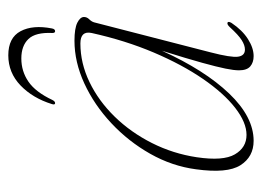

<svg xmlns="http://www.w3.org/2000/svg" viewBox="-108 -546 661 486"><g transform="rotate(-90 223.0 -303.5)"><path d="M333 -101.5Q319.5 -49.5 322 -32Q324.5 -14.5 340 -14.5Q351 -14.5 364 -22.8Q377 -31 397 -53Q404 -60.5 408.5 -58.5Q412 -56.5 407.5 -48.5Q389 -21 366.5 -6.8Q344 7.5 323.5 7.5Q307.5 7.5 297.5 -1Q287.5 -9.5 287.5 -29.5Q287.5 -42.5 291.8 -63.5Q296 -84.5 306.5 -122.5Q317 -160.5 337 -224.5Q288 -116.5 228.8 -54.5Q169.5 7.5 109 7.5Q68.5 7.5 47.2 -26Q26 -59.5 37 -138.5Q45 -199 76.2 -254.2Q107.5 -309.5 153.8 -352.8Q200 -396 254.2 -421Q308.5 -446 362.5 -446Q393.5 -446 408 -438.8Q422.5 -431.5 422.5 -422Q422.5 -414.5 416.8 -408.8Q411 -403 409 -396.5ZM67.5 -136.5Q57.5 -69.5 74.8 -40Q92 -10.5 124 -10.5Q155.5 -10.5 192.5 -39.2Q229.5 -68 265.8 -120.8Q302 -173.5 332.5 -245.2Q363 -317 382 -402.5Q388 -431 355.5 -431Q305.5 -431 257.8 -408Q210 -385 170.2 -344.2Q130.5 -303.5 103.5 -250Q76.5 -196.5 67.5 -136.5ZM317.5 -580.5Q285 -580.5 258.8 -562.5Q232.5 -544.5 212.5 -502Q209 -495 204.5 -495Q199.5 -495 202 -503Q217 -551.5 249.2 -582.5Q281.5 -613.5 325.5 -613.5Q370 -613.5 386.5 -582.5Q403 -551.5 393.5 -503Q392 -495 386.5 -495Q382 -495 382 -502Q384 -544.5 366.8 -562.5Q349.5 -580.5 317.5 -580.5Z"/></g></svg>

Font: Fraunces 72pt S000 Thin
Style: Italic
Weight: 100
Italic angle: -16°
Version: Version 1.000; ttfautohint (v1.8.3)